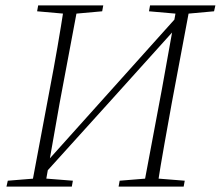

<svg xmlns="http://www.w3.org/2000/svg" viewBox="-20 -694 821 714"><path d="M4 0 9 -22 120 -31H137L251 -22L247 0ZM97 0 165 -362Q180 -440 193.5 -518Q207 -596 219 -674H270L202 -312L147 0ZM118 -652 122 -674H364L360 -652L249 -642H231ZM421 0 425 -22 536 -31H554L667 -22L663 0ZM514 0 582 -362 638 -674H687L619 -312Q605 -234 591 -156Q577 -78 565 0ZM534 -652 538 -674H781L776 -652L666 -642H648ZM127 -27 126 -70H134L396 -362L658 -654L661 -611H654L391 -319Z"/></svg>

Font: Source Serif 4 36pt Light
Style: Italic
Weight: 300
Italic angle: -12°
Designer: Frank Grießhammer
Foundry: Adobe Systems Incorporated
Version: Version 4.004;hotconv 1.0.116;makeotfexe 2.5.65601